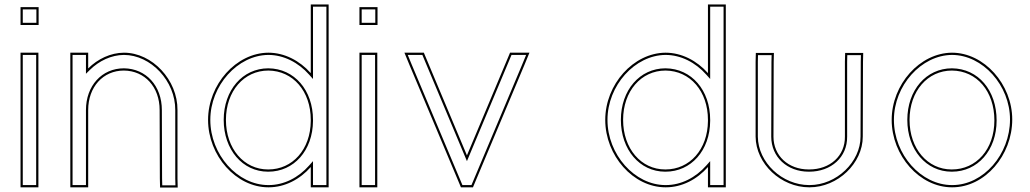

<svg xmlns="http://www.w3.org/2000/svg" viewBox="-20 -819 4614 860"><path d="M112 -707H113H153V-787H113H112H72V-707ZM72 -543V-20V20H152V-20V-543V-583H72ZM143 -717H82V-777H143ZM82 10V-573H142V10Z M375 -512.6V-543V-583H295V-543V-326V-286V-20V20H375V-20V-286V-326C375 -430 442 -503 535 -503C628 -502 695 -430 695 -326L696 -19L697 21H776L775 -20V-326C776 -461 662 -583 535 -583C475.4 -582.5 418.4 -555.4 375 -512.6ZM382 -505.4C423.9 -546.7 478.6 -572.6 535 -573C655.7 -573 766 -455.9 765 -326V-19.9L765.8 11H706.8L706 -19.1L705 -326C705 -434.6 634.1 -511.9 535.1 -513C435.9 -513 365 -434.5 365 -326V10H305V-573H365V-488.6Z M912 -282C912 -122 1037 20 1182 20C1182.5 20 1183 20 1183.5 20C1256.1 20 1323.1 -15.5 1372 -70.9V-20V20H1452V-20V-282V-285.7V-759V-799H1372V-759V-491.5C1322.5 -547.1 1254.6 -583 1182 -583C1038 -582 912 -441 912 -282ZM992 -282C992 -411 1073 -503 1182 -503C1292 -502 1372 -411 1372 -282V-277.3C1371 -148.8 1289.7 -60 1182 -60C1181.4 -60 1180.9 -60 1180.3 -60C1073.1 -60 992 -152.7 992 -282ZM922 -282C922 -436.2 1044.7 -572 1182 -573C1251.3 -573 1316.6 -538.7 1364.5 -484.8L1382 -465.2V-789H1442V10H1382V-97.3L1364.5 -77.5C1317.1 -23.9 1252.7 10 1183.5 10C1183 10 1182.7 10 1182 10C1043.7 10 922 -126.6 922 -282ZM982 -282C982 -148.7 1066.5 -50 1180.3 -50C1180.8 -50 1181.6 -50 1182 -50C1296.1 -50 1381 -144.5 1382 -277.3V-282C1382 -415.1 1298.6 -511.9 1182 -513C1066.5 -513 982 -415.1 982 -282Z M1630 -707H1631H1671V-787H1631H1630H1590V-707ZM1590 -543V-20V20H1670V-20V-543V-583H1590ZM1661 -717H1600V-777H1661ZM1600 10V-573H1660V10Z M1814.5 -527 2034.5 -4 2044.5 20H2098.5L2108.5 -4L2328.5 -527L2351.5 -583H2264.5L2254.5 -559L2071.5 -123L1888.5 -559L1878.5 -583H1791.5ZM1823.7 -530.8 1806.4 -573H1871.8L1879.3 -555.1L2071.5 -97.2L2263.7 -555.2L2271.2 -573H2336.6L2319.3 -530.9L2099.3 -7.8L2091.8 10H2051.2L2043.7 -7.9Z M2691 -282C2691 -122 2816 20 2961 20C2961.5 20 2962 20 2962.5 20C3035.1 20 3102.1 -15.5 3151 -70.9V-20V20H3231V-20V-282V-285.7V-759V-799H3151V-759V-491.5C3101.5 -547.1 3033.6 -583 2961 -583C2817 -582 2691 -441 2691 -282ZM2771 -282C2771 -411 2852 -503 2961 -503C3071 -502 3151 -411 3151 -282V-277.3C3150 -148.8 3068.7 -60 2961 -60C2960.4 -60 2959.9 -60 2959.3 -60C2852.1 -60 2771 -152.7 2771 -282ZM2701 -282C2701 -436.2 2823.7 -572 2961 -573C3030.3 -573 3095.6 -538.7 3143.5 -484.8L3161 -465.2V-789H3221V10H3161V-97.3L3143.5 -77.5C3096.1 -23.9 3031.7 10 2962.5 10C2962 10 2961.7 10 2961 10C2822.7 10 2701 -126.6 2701 -282ZM2761 -282C2761 -148.7 2845.5 -50 2959.3 -50C2959.8 -50 2960.6 -50 2961 -50C3075.1 -50 3160 -144.5 3161 -277.3V-282C3161 -415.1 3077.6 -511.9 2961 -513C2845.5 -513 2761 -415.1 2761 -282Z M3364.5 -543V-207C3365.5 -85 3478.5 20 3604.5 20C3605.1 20 3605.7 20 3606.2 20C3732.5 20 3844.5 -87.6 3844.5 -207L3845.5 -542L3846.5 -582H3765.5L3764.5 -543V-207C3765.5 -121 3698.5 -60 3604.5 -60C3603.8 -60 3603 -60 3602.3 -60C3510.4 -60 3444.5 -121.7 3444.5 -207L3445.5 -542L3446.5 -582H3365.5ZM3374.5 -542.9 3375.2 -572H3436.2L3435.5 -542.1L3434.5 -207C3434.5 -115.8 3505.7 -50 3602.3 -50C3603 -50 3603.9 -50 3604.6 -50C3703 -50 3775.6 -115 3774.5 -207.1V-542.9L3775.2 -572H3836.2L3835.5 -542.1L3834.5 -207C3834.5 -93.6 3727.2 10 3606.2 10C3605.6 10 3605.2 10 3604.5 10C3483.7 10 3375.4 -91.2 3374.5 -207Z M3974 -282C3974 -122 4099 20 4244 20C4244.5 20 4245 20 4245.5 20C4391.9 20 4514 -123.2 4514 -283.9C4514 -441.1 4388.4 -583 4244 -583C4100 -582 3974 -441 3974 -282ZM4054 -282C4054 -411 4135 -503 4244 -503C4355.3 -502 4434 -410.1 4434 -279.6C4434 -149.9 4352.3 -60 4244 -60C4243.4 -60 4242.8 -60 4242.3 -60C4135.1 -60 4054 -152.7 4054 -282ZM3984 -282C3984 -436.2 4106.7 -572 4244 -573C4381.8 -573 4504 -436.4 4504 -283.9C4504 -127.7 4385.2 10 4245.5 10C4245 10 4244.7 10 4244 10C4105.7 10 3984 -126.6 3984 -282ZM4044 -282C4044 -148.6 4128.5 -50 4242.3 -50C4242.8 -50 4243.6 -50 4244 -50C4358.8 -50 4444 -145.7 4444 -279.6C4444 -414 4362 -511.9 4244 -513C4128.5 -513 4044 -415.1 4044 -282Z"/></svg>

Font: Nordica Advanced
Style: RegularOL
Weight: 300
Version: Version 1.07